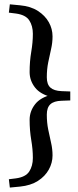

<svg xmlns="http://www.w3.org/2000/svg" viewBox="-20 -733 362 888"><path d="M305 -310V-268.5L264.5 -267Q229.5 -266 213 -250.8Q196.5 -235.5 196.5 -203Q196.5 -166 203 -134Q209.5 -102 216.2 -72.8Q223 -43.5 223 -14Q223 20 205.8 51.2Q188.5 82.5 155.2 103.8Q122 125 72.5 130L25.5 134.5L21 96L53 92Q98.5 86 115.2 60.2Q132 34.5 132 -2.5Q132 -41.5 124.5 -85.5Q117 -129.5 117 -179Q117 -218 141.8 -250.2Q166.5 -282.5 220.5 -295.5V-283.5Q166.5 -296.5 141.8 -328.5Q117 -360.5 117 -399.5Q117 -449.5 124.5 -493.2Q132 -537 132 -576.5Q132 -613.5 115.2 -639Q98.5 -664.5 53 -670.5L21 -674.5L25.5 -713L72.5 -708.5Q122 -704 155.2 -682.5Q188.5 -661 205.8 -630.2Q223 -599.5 223 -564.5Q223 -535 216.2 -505.8Q209.5 -476.5 203 -444.5Q196.5 -412.5 196.5 -375.5Q196.5 -343 213 -328Q229.5 -313 264.5 -311.5Z"/></svg>

Font: Newsreader 16pt 16pt Medium
Style: Regular
Weight: 500
Version: Version 1.003